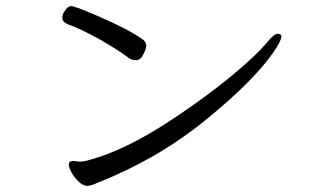

<svg xmlns="http://www.w3.org/2000/svg" viewBox="-20 -638 1040 625"><path d="M188 -598Q183 -592 183 -579Q183 -566 203 -558Q241 -545 308 -508Q373 -470 398 -450Q409 -442 423 -442Q437 -442 446.5 -460.5Q456 -479 456 -491Q456 -503 440 -513Q396 -543 310.5 -580.5Q225 -618 212 -618Q199 -618 188 -598ZM217 -114Q204 -114 204 -103Q204 -92 213.5 -75.5Q223 -59 237 -46Q251 -33 263.5 -33Q276 -33 295 -42Q491 -119 647 -245.5Q803 -372 868 -465Q896 -505 896 -519Q896 -528 884 -528Q872 -528 851.5 -502.5Q831 -477 788 -438Q688 -347 538.5 -248Q389 -149 270 -117Q253 -112 239 -112Z"/></svg>

Font: LXGW WenKai TC
Style: Regular
Weight: 400
Designer: LXGW / Fontworks Inc.
Foundry: LXGW / Fontworks Inc.
Version: Version 1.330